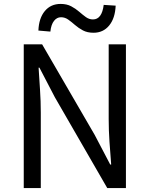

<svg xmlns="http://www.w3.org/2000/svg" viewBox="-20 -959 763 979"><path d="M101.1 0V-732.9H194.8L462.9 -271L542 -120.1H546.9Q542.5 -174.8 538.3 -234.9Q534.2 -294.9 534.2 -352.1V-732.9H622.1V0H526.9L259.8 -462.9L181.2 -613.8H176.8Q180.2 -558.6 184.1 -500.7Q188 -442.9 188 -384.8V0ZM457 -792Q425.3 -792 402.8 -804Q380.4 -815.9 362.5 -831.5Q344.7 -847.2 327.9 -859.1Q311 -871.1 291 -871.1Q270 -871.1 255.4 -852.5Q240.7 -834 236.8 -797.9L175.8 -803.2Q178.2 -866.2 208.5 -902.6Q238.8 -939 289.1 -939Q320.3 -939 343 -927Q365.7 -915 383.5 -899.4Q401.4 -883.8 418 -871.8Q434.6 -859.9 454.1 -859.9Q499.5 -859.9 508.8 -934.1L569.8 -930.2Q566.9 -865.7 536.6 -828.9Q506.3 -792 457 -792Z"/></svg>

Font: Source Han Sans CN
Style: Regular
Weight: 400
Designer: Ryoko NISHIZUKA  (kana, bopomofo & ideographs); Paul D. Hunt (Latin, Greek & Cyrillic); Sandoll Communications , Soo-you
Foundry: Adobe
Version: Version 2.004;hotconv 1.0.118;makeotfexe 2.5.65603